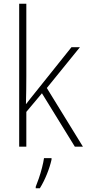

<svg xmlns="http://www.w3.org/2000/svg" viewBox="-20 -780 462 1021"><path d="M120 -375Q120 -302 118 -227H119Q132 -244 143.5 -258.5Q155 -273 168 -289L360 -529H405L229 -312L421 0H378L203 -284L120 -185V0H82V-760H120ZM254 69Q246 105 229.5 146Q213 187 192 221H170V213Q177 196 186.5 168.5Q196 141 203.5 111.5Q211 82 214 61H254Z"/></svg>

Font: Noto Sans Arabic SemCond ExtLt
Style: Regular
Weight: 200
Width: 4
Designer: Monotype Design Team, Nadine Chahine, Nizar Qandah and Khaled Hosny
Foundry: Monotype Imaging Inc.
Version: Version 2.012; ttfautohint (v1.8.4.7-5d5b)